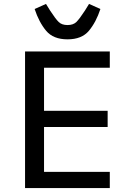

<svg xmlns="http://www.w3.org/2000/svg" viewBox="-20 -961 680 981"><path d="M108 0V-698H541V-615H205V-395H530V-312H205V-83H541V0ZM157 -915 215 -941 236 -907Q264 -864 280 -848.5Q296 -833 325 -833Q354 -833 370 -848.5Q386 -864 414 -907L435 -941L493 -915Q471 -848 434.5 -804Q398 -760 325 -760Q252 -760 215.5 -804Q179 -848 157 -915Z"/></svg>

Font: Writer
Style: Regular
Weight: 400
Monospace: yes
Designer: Mike Abbink, Paul van der Laan, Pieter van Rosmalen
Foundry: Bold Monday
Version: Version 2.001 2020